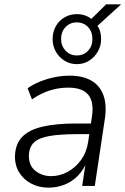

<svg xmlns="http://www.w3.org/2000/svg" viewBox="-20 -855 577 883"><path d="M203 8Q159 8 123 -11Q87 -30 67 -64Q47 -98 49 -142Q52 -195 83 -226.5Q114 -258 175.5 -272.5Q237 -287 329 -287H409L401 -238H337Q256 -238 207.5 -229.5Q159 -221 137 -200.5Q115 -180 113 -143Q111 -95 142 -70Q173 -45 215 -45Q255 -45 291 -64.5Q327 -84 352.5 -119Q378 -154 385 -200L403 -320Q413 -386 386 -419Q359 -452 294 -452Q250 -452 209 -439Q168 -426 127 -398L107 -449Q132 -467 164.5 -480Q197 -493 231.5 -500Q266 -507 300 -507Q361 -507 400.5 -484Q440 -461 456 -416Q472 -371 462 -307L416 0H358L375 -114H380Q365 -74 338 -46.5Q311 -19 276 -5.5Q241 8 203 8ZM333 -560Q302 -560 276.5 -576Q251 -592 236.5 -618Q222 -644 222 -675Q222 -708 236.5 -734Q251 -760 276.5 -775Q302 -790 333 -790Q353 -790 369.5 -784.5Q386 -779 400 -768L468 -835H537L428 -736Q437 -724 441 -708.5Q445 -693 445 -675Q445 -644 430 -618Q415 -592 390 -576Q365 -560 333 -560ZM333 -600Q365 -600 385 -621.5Q405 -643 405 -675Q405 -709 385 -730.5Q365 -752 333 -752Q302 -752 281.5 -730.5Q261 -709 261 -675Q261 -644 281.5 -622Q302 -600 333 -600Z"/></svg>

Font: Nunitoga
Style: Light Italic
Weight: 300
Italic angle: -9°
Designer: Vernon Adams
Foundry: Vernon Adams
Version: Version 1.0